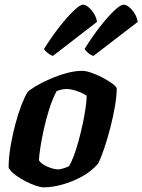

<svg xmlns="http://www.w3.org/2000/svg" viewBox="-20 -804 611 824"><path d="M167 0Q155 0 134 -7Q113 -14 89.5 -26Q66 -38 46 -53Q26 -68 17 -84Q17 -128 25.5 -177.5Q34 -227 46.5 -273.5Q59 -320 73 -355.5Q87 -391 98 -408Q108 -419 134 -434.5Q160 -450 194.5 -465Q229 -480 265 -490Q301 -500 333 -500Q348 -500 371.5 -492Q395 -484 419 -471.5Q443 -459 460.5 -446.5Q478 -434 481 -425Q481 -394 473.5 -349Q466 -304 453.5 -256Q441 -208 427 -166.5Q413 -125 401 -102Q373 -69 332 -46.5Q291 -24 247.5 -12Q204 0 167 0ZM231 -77Q237 -77 250.5 -81Q264 -85 275 -90Q285 -104 296 -133Q307 -162 317 -198.5Q327 -235 335 -272.5Q343 -310 347.5 -342Q352 -374 352 -393Q335 -405 309.5 -413.5Q284 -422 266 -422Q245 -422 223 -413Q205 -379 191.5 -336.5Q178 -294 168.5 -251Q159 -208 153.5 -172.5Q148 -137 147 -116Q157 -100 184 -88.5Q211 -77 231 -77ZM381 -564Q368 -568 357.5 -577.5Q347 -587 343 -594Q378 -650 411.5 -692.5Q445 -735 471.5 -759.5Q498 -784 510 -784Q527 -784 547 -761Q567 -738 571 -710ZM207 -564Q195 -568 183.5 -577.5Q172 -587 169 -594Q204 -650 238 -692.5Q272 -735 298 -759.5Q324 -784 336 -784Q347 -784 360 -773Q373 -762 383.5 -745Q394 -728 396 -710Z"/></svg>

Font: Texturina ExtraBold
Style: Italic
Weight: 800
Italic angle: -11°
Designer: Guillermo Torres Carreño
Foundry: Omnibus-Type
Version: Version 1.002; ttfautohint (v1.8.3)